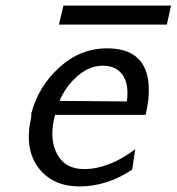

<svg xmlns="http://www.w3.org/2000/svg" viewBox="-20 -657 632 687"><path d="M191 -569 207 -637H592L577 -569ZM92 -240V-251Q117 -347 192 -415.5Q267 -484 363 -484Q504 -484 512 -351Q515 -305 501 -246H177Q176 -243 173 -229Q157 -155 185.5 -103.5Q214 -52 281 -52Q369 -52 464 -123L453 -50Q363 10 265 10Q167 10 116.5 -58Q66 -126 92 -240ZM193 -296 434 -294Q442 -355 419 -388.5Q396 -422 348 -422Q300 -422 257.5 -385Q215 -348 193 -296Z"/></svg>

Font: Coval
Style: Book Italic
Weight: 350
Foundry: Context Ltd
Version: Version 001.000